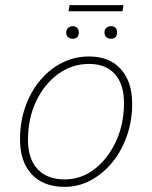

<svg xmlns="http://www.w3.org/2000/svg" viewBox="-20 -721 592 748"><path d="M327 -501Q406 -501 450.5 -452Q495 -403 495 -317Q495 -251 474.5 -192Q454 -133 417.5 -88.5Q381 -44 333.5 -18.5Q286 7 232 7Q149 7 103.5 -42Q58 -91 58 -178Q58 -246 78.5 -304.5Q99 -363 136 -407.5Q173 -452 222 -476.5Q271 -501 327 -501ZM232 -22Q296 -22 348 -62Q400 -102 431.5 -169.5Q463 -237 463 -319Q463 -393 427.5 -432.5Q392 -472 327 -472Q261 -472 207 -433Q153 -394 121 -327Q89 -260 89 -176Q89 -102 126.5 -62Q164 -22 232 -22ZM247 -677 251 -701H461L457 -677ZM264 -570Q253 -570 245.5 -576Q238 -582 238 -595Q238 -606 245.5 -612.5Q253 -619 264 -619Q274 -619 280.5 -612.5Q287 -606 287 -595Q287 -582 280.5 -576Q274 -570 264 -570ZM412 -570Q402 -570 394.5 -576Q387 -582 387 -595Q387 -606 394.5 -612.5Q402 -619 412 -619Q436 -619 436 -595Q436 -570 412 -570Z"/></svg>

Font: Livvic Thin
Style: Italic
Weight: 250
Italic angle: -10°
Designer: Jacques Le Bailly, Baron von Fonthausen
Version: Version 1.001; ttfautohint (v1.8.2)